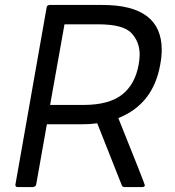

<svg xmlns="http://www.w3.org/2000/svg" viewBox="-20 -754 705 774"><path d="M554 0H482Q473 0 471 -7L372 -257Q344 -253 309 -253H169L126 -11Q124 -1 113 0H51Q42 0 42 -9L168 -724Q169 -733 180 -734H393Q632 -734 632 -553Q632 -526 626 -494Q598 -334 457 -278Q564 -12 564 -7Q563 0 554 0ZM317 -331Q419 -331 472 -372.5Q525 -414 539 -494Q543 -516 543 -534Q543 -585 510 -620.5Q477 -656 375 -656H240L182 -331Z"/></svg>

Font: YamahaIndonesia935. App
Style: Italic
Weight: 400
Italic angle: -10°
Designer: Dalton Maag Ltd
Foundry: Dalton Maag Ltd
Version: Version 1.002; January 01, 2024; Regular/Italic